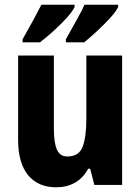

<svg xmlns="http://www.w3.org/2000/svg" viewBox="-20 -786 597 816"><path d="M499 -550V0H381L363 -69H355Q333 -29 298.5 -9.5Q264 10 219 10Q142 10 99.5 -41.5Q57 -93 57 -192V-550H209V-237Q209 -179 222 -150Q235 -121 266 -121Q316 -121 331.5 -163Q347 -205 347 -282V-550ZM482 -756Q473 -737 447.5 -709Q422 -681 391.5 -653Q361 -625 338 -606H260V-619Q284 -663 306.5 -702.5Q329 -742 339 -766H482ZM297 -756Q287 -736 262.5 -709Q238 -682 207.5 -654.5Q177 -627 150 -606H76V-619Q101 -663 122.5 -702.5Q144 -742 156 -766H297Z"/></svg>

Font: Noto Sans Lao Condensed ExtraBold
Style: Regular
Weight: 800
Width: 3
Designer: Monotype Design Team
Foundry: Monotype Imaging Inc.
Version: Version 2.003; ttfautohint (v1.8.4.7-5d5b)